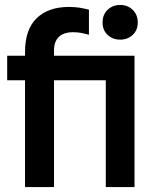

<svg xmlns="http://www.w3.org/2000/svg" viewBox="-20 -755 624 775"><path d="M81 0V-545Q81 -636 128 -681.5Q175 -727 258 -727Q282 -727 300.5 -724Q319 -721 339 -716V-615Q324 -619 308.5 -622Q293 -625 275 -625Q237 -625 217.5 -606Q198 -587 198 -552V0ZM9 -431V-530H446V-431ZM407 0V-530H523V0ZM465 -595Q435 -595 414.5 -614Q394 -633 394 -664Q394 -696 414.5 -715.5Q435 -735 465 -735Q495 -735 515.5 -715.5Q536 -696 536 -664Q536 -633 515.5 -614Q495 -595 465 -595Z"/></svg>

Font: Radio Canada Big Medium
Style: Regular
Weight: 500
Designer: Étienne Aubert Bonn
Foundry: Coppers and Brasses
Version: Version 1.001